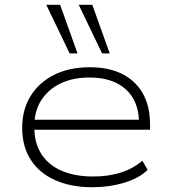

<svg xmlns="http://www.w3.org/2000/svg" viewBox="-20 -777 715 805"><path d="M366 8Q278 8 211.5 -21.5Q145 -51 109 -107Q73 -163 73 -241Q73 -317 108 -374Q143 -431 206.5 -463Q270 -495 356 -495Q438 -495 494 -466Q550 -437 579.5 -384Q609 -331 609 -256V-233H103V-275H587L563 -259Q563 -352 508 -402Q453 -452 355 -452Q286 -452 234.5 -427.5Q183 -403 153.5 -357.5Q124 -312 124 -250V-243Q124 -177 153.5 -131Q183 -85 238.5 -61Q294 -37 371 -37Q432 -37 483.5 -52.5Q535 -68 577 -103L599 -65Q564 -30 501 -11Q438 8 366 8ZM408 -553 310 -757H367L440 -553ZM272 -553 174 -757H232L305 -553Z"/></svg>

Font: Nunito Sans 10pt Expanded ExtraLight
Style: Regular
Weight: 250
Width: 7
Designer: Vernon Adams
Foundry: Vernon Adams
Version: Version 3.101;gftools[0.9.27]